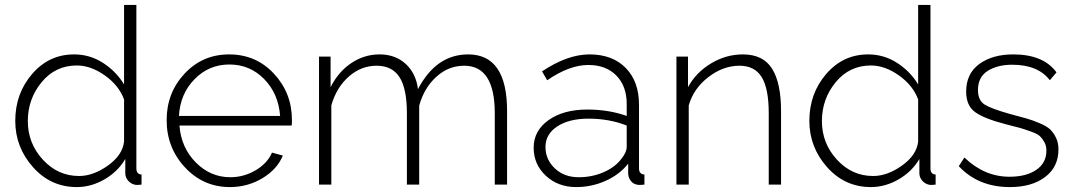

<svg xmlns="http://www.w3.org/2000/svg" viewBox="-20 -750 4360 780"><path d="M42 -259Q42 -370 110.5 -449.5Q179 -529 281 -529Q345 -529 398.5 -494.5Q452 -460 484 -407V-730H534V-66Q534 -42 555 -41V0Q536 2 531 1Q513 -2 501 -15.5Q489 -29 489 -46V-104Q458 -52 404 -21Q350 10 292 10Q186 10 114 -71Q42 -152 42 -259ZM484 -175V-346Q463 -403 406 -443.5Q349 -484 292 -484Q205 -484 149 -416Q93 -348 93 -258Q93 -168 154 -101.5Q215 -35 301 -35Q359 -35 418.5 -77.5Q478 -120 484 -175Z M914 10Q806 10 731.5 -70Q657 -150 657 -262Q657 -373 730 -451Q803 -529 911 -529Q1020 -529 1093 -450.5Q1166 -372 1166 -262Q1166 -245 1165 -240H709Q716 -150 775.5 -90Q835 -30 916 -30Q970 -30 1018 -58Q1066 -86 1085 -130L1129 -118Q1106 -62 1046 -26Q986 10 914 10ZM707 -279H1118Q1111 -370 1053 -429Q995 -488 912 -488Q829 -488 770.5 -428.5Q712 -369 707 -279Z M2040 0H1990V-290Q1990 -483 1866 -483Q1802 -483 1752.5 -438Q1703 -393 1683 -321V0H1633V-290Q1633 -390 1603 -436.5Q1573 -483 1510 -483Q1447 -483 1397 -439Q1347 -395 1326 -322V0H1276V-520H1323V-396Q1355 -459 1407.5 -494Q1460 -529 1522 -529Q1586 -529 1628 -490.5Q1670 -452 1678 -388Q1752 -529 1882 -529Q2040 -529 2040 -299Z M2148 -150Q2148 -219 2208.5 -262Q2269 -305 2366 -305Q2453 -305 2526 -279V-328Q2526 -400 2484 -443Q2442 -486 2370 -486Q2293 -486 2203 -424L2182 -460Q2285 -529 2375 -529Q2468 -529 2522 -474Q2576 -419 2576 -324V-66Q2576 -42 2598 -41V0Q2576 2 2573 1Q2554 -1 2543.5 -14Q2533 -27 2532 -44V-85Q2496 -40 2439.5 -15Q2383 10 2321 10Q2247 10 2197.5 -36Q2148 -82 2148 -150ZM2506 -107Q2526 -132 2526 -154V-240Q2455 -268 2371 -268Q2292 -268 2244 -236.5Q2196 -205 2196 -153Q2196 -102 2234 -66Q2272 -30 2331 -30Q2386 -30 2433.5 -51Q2481 -72 2506 -107Z M3153 0H3103V-290Q3103 -390 3074.5 -436.5Q3046 -483 2984 -483Q2918 -483 2858 -437Q2798 -391 2778 -322V0H2728V-520H2775V-396Q2807 -455 2868 -492Q2929 -529 2998 -529Q3080 -529 3116.5 -471Q3153 -413 3153 -299Z M3268 -259Q3268 -370 3336.5 -449.5Q3405 -529 3507 -529Q3571 -529 3624.5 -494.5Q3678 -460 3710 -407V-730H3760V-66Q3760 -42 3781 -41V0Q3762 2 3757 1Q3739 -2 3727 -15.5Q3715 -29 3715 -46V-104Q3684 -52 3630 -21Q3576 10 3518 10Q3412 10 3340 -71Q3268 -152 3268 -259ZM3710 -175V-346Q3689 -403 3632 -443.5Q3575 -484 3518 -484Q3431 -484 3375 -416Q3319 -348 3319 -258Q3319 -168 3380 -101.5Q3441 -35 3527 -35Q3585 -35 3644.5 -77.5Q3704 -120 3710 -175Z M4083 10Q3954 10 3875 -75L3898 -110Q3979 -32 4081 -32Q4149 -32 4190 -60Q4231 -88 4231 -138Q4231 -158 4222.5 -173Q4214 -188 4204.5 -197Q4195 -206 4168.5 -215.5Q4142 -225 4125 -230Q4108 -235 4067 -245Q3978 -268 3941.5 -294.5Q3905 -321 3905 -378Q3905 -451 3958.5 -490Q4012 -529 4096 -529Q4219 -529 4272 -456L4245 -424Q4197 -487 4092 -487Q4032 -487 3992.5 -462Q3953 -437 3953 -384Q3953 -342 3980.5 -325Q4008 -308 4083 -287Q4128 -275 4151 -268.5Q4174 -262 4203.5 -249.5Q4233 -237 4246.5 -224Q4260 -211 4270 -190.5Q4280 -170 4280 -143Q4280 -72 4226 -31Q4172 10 4083 10Z"/></svg>

Font: Raleway-v4020 Light
Style: Regular
Weight: 300
Designer: Matt McInerney, Pablo Impallari, Rodrigo Fuenzalida
Foundry: Matt McInerney, Pablo Impallari, Rodrigo Fuenzalida
Version: Version 4.020;PS 004.020;hotconv 1.0.88;makeotf.lib2.5.64775